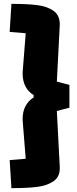

<svg xmlns="http://www.w3.org/2000/svg" viewBox="-20 -809 399 993"><path d="M98 -175Q97 -181 97 -193Q97 -269 154 -305V-317Q97 -353 97 -429Q97 -441 98 -447L113 -637L30 -644L39 -789Q121 -789 173 -782.5Q225 -776 258 -752Q291 -728 289 -678L274 -387L339 -370V-252L274 -235L289 53Q292 103 258.5 127Q225 151 173 157.5Q121 164 39 164L30 19L113 12Z"/></svg>

Font: Changa ExtraBold
Style: Regular
Weight: 800
Designer: Eduardo Rodriguez Tunni
Foundry: Eduardo Rodriguez Tunni
Version: Version 2.002; ttfautohint (v1.5) -l 8 -r 50 -G 220 -x 14 -H